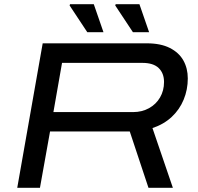

<svg xmlns="http://www.w3.org/2000/svg" viewBox="-20 -893 943 913"><path d="M62 0 183 -687H678Q744 -687 787.5 -665Q831 -643 852 -605.5Q873 -568 873 -520Q873 -467 853.5 -419.5Q834 -372 796.5 -337Q759 -302 705 -284L802 0H686L597 -268H218L170 0ZM234 -360H613Q655 -360 688.5 -378.5Q722 -397 741 -429.5Q760 -462 760 -503Q760 -545 734.5 -569.5Q709 -594 657 -594H275ZM395 -740 311 -867 313 -873H426L472 -740ZM612 -740 528 -867 530 -873H643L689 -740Z"/></svg>

Font: Archivo Expanded
Style: Italic
Weight: 400
Width: 7
Italic angle: -10°
Designer: Hector Gatti
Foundry: Omnibus-Type
Version: Version 2.001